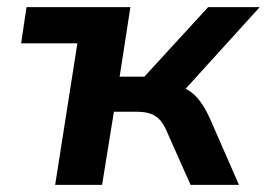

<svg xmlns="http://www.w3.org/2000/svg" viewBox="-20 -516 745 536"><path d="M134 0 196 -395H39L54 -496H344L314 -302H383L561 -496H705L479 -247L457 -279Q484 -277 503.5 -265.5Q523 -254 538 -234Q553 -214 567 -183L647 0H512L447 -146Q438 -168 427 -180.5Q416 -193 400.5 -198.5Q385 -204 362 -204H298L265 0Z"/></svg>

Font: Nunito Sans 9pt
Style: Bold Italic
Weight: 700
Italic angle: -9°
Version: Version 3.101;gftools[0.9.27]